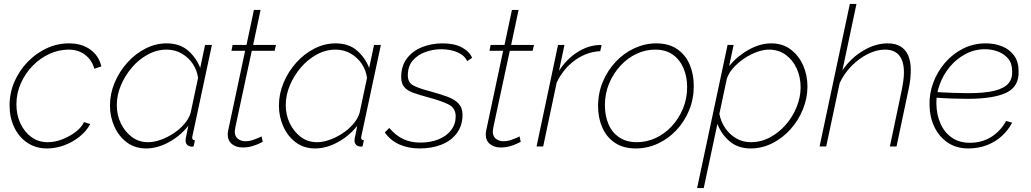

<svg xmlns="http://www.w3.org/2000/svg" viewBox="-20 -750 5276 983"><path d="M221 10Q163 10 119.5 -19.5Q76 -49 52.5 -99Q29 -149 29 -210Q29 -275 54 -332Q79 -389 121.5 -433Q164 -477 218.5 -502.5Q273 -528 333 -528Q398 -528 442 -496.5Q486 -465 499 -410L463 -398Q450 -444 415 -470Q380 -496 332 -496Q281 -496 233 -474Q185 -452 147 -413Q109 -374 86.5 -323Q64 -272 64 -216Q64 -162 84.5 -118Q105 -74 141 -48Q177 -22 224 -22Q261 -22 298.5 -36.5Q336 -51 367 -74.5Q398 -98 410 -125L442 -115Q423 -79 387.5 -50.5Q352 -22 308.5 -6Q265 10 221 10Z M728 10Q671 10 629.5 -21Q588 -52 565.5 -102.5Q543 -153 543 -209Q543 -270 567 -327Q591 -384 632 -429.5Q673 -475 725 -501.5Q777 -528 833 -528Q901 -528 943.5 -490.5Q986 -453 1005 -402L1030 -520H1065L966 -57Q965 -55 964.5 -51.5Q964 -48 964 -45Q964 -32 978 -32L971 0Q968 0 964 0.5Q960 1 957 0Q943 -2 936.5 -10.5Q930 -19 930 -31Q930 -35 931 -40.5Q932 -46 935 -60.5Q938 -75 944 -106Q903 -54 844.5 -22Q786 10 728 10ZM738 -22Q768 -22 802 -34Q836 -46 867.5 -66.5Q899 -87 923 -114.5Q947 -142 956 -172L994 -351Q989 -390 967.5 -422.5Q946 -455 911 -475.5Q876 -496 833 -496Q783 -496 737 -471Q691 -446 655.5 -404.5Q620 -363 599 -313Q578 -263 578 -212Q578 -161 599 -118Q620 -75 655.5 -48.5Q691 -22 738 -22Z M1146 -61Q1146 -66 1146.5 -71Q1147 -76 1148 -81L1235 -490H1165L1171 -520H1242L1280 -699H1314L1276 -520H1393L1386 -490H1269L1191 -127Q1186 -104 1184 -93Q1182 -82 1182 -76Q1182 -52 1198 -39.5Q1214 -27 1235 -27Q1256 -27 1274 -33Q1292 -39 1304.5 -44.5Q1317 -50 1319 -52L1325 -24Q1323 -23 1308 -15.5Q1293 -8 1270.5 -1.5Q1248 5 1222 5Q1189 5 1167.5 -12.5Q1146 -30 1146 -61Z M1593 10Q1536 10 1494.5 -21Q1453 -52 1430.5 -102.5Q1408 -153 1408 -209Q1408 -270 1432 -327Q1456 -384 1497 -429.5Q1538 -475 1590 -501.5Q1642 -528 1698 -528Q1766 -528 1808.5 -490.5Q1851 -453 1870 -402L1895 -520H1930L1831 -57Q1830 -55 1829.5 -51.5Q1829 -48 1829 -45Q1829 -32 1843 -32L1836 0Q1833 0 1829 0.5Q1825 1 1822 0Q1808 -2 1801.5 -10.5Q1795 -19 1795 -31Q1795 -35 1796 -40.5Q1797 -46 1800 -60.5Q1803 -75 1809 -106Q1768 -54 1709.5 -22Q1651 10 1593 10ZM1603 -22Q1633 -22 1667 -34Q1701 -46 1732.5 -66.5Q1764 -87 1788 -114.5Q1812 -142 1821 -172L1859 -351Q1854 -390 1832.5 -422.5Q1811 -455 1776 -475.5Q1741 -496 1698 -496Q1648 -496 1602 -471Q1556 -446 1520.5 -404.5Q1485 -363 1464 -313Q1443 -263 1443 -212Q1443 -161 1464 -118Q1485 -75 1520.5 -48.5Q1556 -22 1603 -22Z M2128 10Q2070 10 2024.5 -10.5Q1979 -31 1950 -72L1973 -95Q2005 -57 2043.5 -38.5Q2082 -20 2132 -20Q2184 -20 2225 -36.5Q2266 -53 2289.5 -83.5Q2313 -114 2313 -154Q2313 -197 2276 -215.5Q2239 -234 2171 -252Q2127 -264 2096 -275Q2065 -286 2049.5 -304.5Q2034 -323 2034 -355Q2034 -412 2063 -450.5Q2092 -489 2140.5 -508.5Q2189 -528 2246 -528Q2306 -528 2345 -507Q2384 -486 2397 -454L2372 -437Q2358 -467 2321.5 -482.5Q2285 -498 2239 -498Q2198 -498 2158.5 -484Q2119 -470 2093.5 -440.5Q2068 -411 2068 -364Q2068 -327 2097 -312Q2126 -297 2184 -282Q2235 -268 2271.5 -254.5Q2308 -241 2328 -219.5Q2348 -198 2348 -162Q2348 -108 2319.5 -69Q2291 -30 2241.5 -10Q2192 10 2128 10Z M2467 -61Q2467 -66 2467.5 -71Q2468 -76 2469 -81L2556 -490H2486L2492 -520H2563L2601 -699H2635L2597 -520H2714L2707 -490H2590L2512 -127Q2507 -104 2505 -93Q2503 -82 2503 -76Q2503 -52 2519 -39.5Q2535 -27 2556 -27Q2577 -27 2595 -33Q2613 -39 2625.5 -44.5Q2638 -50 2640 -52L2646 -24Q2644 -23 2629 -15.5Q2614 -8 2591.5 -1.5Q2569 5 2543 5Q2510 5 2488.5 -12.5Q2467 -30 2467 -61Z M2837 -520H2870L2842 -388Q2882 -448 2934 -481.5Q2986 -515 3039 -519Q3045 -520 3050.5 -520Q3056 -520 3060 -519L3053 -488Q2985 -485 2925 -442.5Q2865 -400 2830 -327L2761 0H2727Z M3235 10Q3171 10 3128 -19Q3085 -48 3063.5 -97.5Q3042 -147 3042 -206Q3042 -274 3066.5 -332Q3091 -390 3133 -434.5Q3175 -479 3229 -503.5Q3283 -528 3340 -528Q3404 -528 3447 -498.5Q3490 -469 3511 -419.5Q3532 -370 3532 -310Q3532 -243 3508 -185Q3484 -127 3442.5 -83Q3401 -39 3347.5 -14.5Q3294 10 3235 10ZM3241 -22Q3290 -22 3336 -43Q3382 -64 3418.5 -103Q3455 -142 3476.5 -193.5Q3498 -245 3498 -304Q3498 -357 3479.5 -400.5Q3461 -444 3425 -470Q3389 -496 3334 -496Q3285 -496 3239 -474.5Q3193 -453 3156.5 -413.5Q3120 -374 3098.5 -322.5Q3077 -271 3077 -211Q3077 -158 3095 -115Q3113 -72 3150 -47Q3187 -22 3241 -22Z M3705 -520H3736L3713 -412Q3755 -463 3813.5 -495.5Q3872 -528 3928 -528Q3987 -528 4028.5 -496.5Q4070 -465 4092 -415Q4114 -365 4114 -307Q4114 -248 4091 -191Q4068 -134 4028 -89Q3988 -44 3935 -17Q3882 10 3823 10Q3758 10 3715 -27Q3672 -64 3653 -116L3583 213H3549ZM3824 -22Q3876 -22 3922 -46.5Q3968 -71 4003.5 -112Q4039 -153 4059 -203Q4079 -253 4079 -303Q4079 -355 4059 -399Q4039 -443 4002.5 -469.5Q3966 -496 3916 -496Q3889 -496 3855.5 -484Q3822 -472 3790 -450.5Q3758 -429 3734 -402Q3710 -375 3701 -346L3663 -167Q3671 -126 3693.5 -93.5Q3716 -61 3749.5 -41.5Q3783 -22 3824 -22Z M4331 -730H4365L4293 -390Q4336 -453 4399 -490.5Q4462 -528 4525 -528Q4565 -528 4591 -512Q4617 -496 4630 -465.5Q4643 -435 4643 -391Q4643 -370 4640.5 -345.5Q4638 -321 4632 -294L4570 0H4536L4597 -290Q4602 -315 4605 -337.5Q4608 -360 4608 -379Q4608 -437 4583.5 -466.5Q4559 -496 4511 -496Q4468 -496 4423 -473.5Q4378 -451 4340 -412.5Q4302 -374 4279 -325L4210 0H4176Z M4937 10Q4876 10 4832 -20Q4788 -50 4764 -100Q4740 -150 4739 -210Q4737 -270 4758 -326.5Q4779 -383 4818 -428.5Q4857 -474 4910.5 -501Q4964 -528 5027 -528Q5073 -528 5111 -512.5Q5149 -497 5172 -465.5Q5195 -434 5195 -386Q5198 -307 5132.5 -275.5Q5067 -244 4933 -244Q4895 -244 4853 -245.5Q4811 -247 4759 -251L4767 -279Q4821 -276 4860.5 -274.5Q4900 -273 4936 -273Q5022 -273 5072 -285.5Q5122 -298 5143 -323Q5164 -348 5162 -385Q5162 -426 5141 -450.5Q5120 -475 5088.5 -486.5Q5057 -498 5023 -498Q4969 -498 4922.5 -473Q4876 -448 4842.5 -407.5Q4809 -367 4791 -317.5Q4773 -268 4774 -219Q4775 -163 4795 -117.5Q4815 -72 4853 -45.5Q4891 -19 4945 -19Q5008 -19 5056 -49.5Q5104 -80 5131 -131L5162 -122Q5141 -82 5108 -52.5Q5075 -23 5032 -6.5Q4989 10 4937 10Z"/></svg>

Font: Raleway Thin ExtraLight
Style: Italic
Weight: 250
Italic angle: -12°
Version: Version 4.026